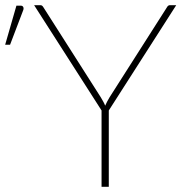

<svg xmlns="http://www.w3.org/2000/svg" viewBox="-117 -723 717 743"><path d="M304 -295.5V0H276V-295.5L15 -703H38.5Q43 -703 45.5 -701.2Q48 -699.5 50.5 -695.5L273 -346.5Q278 -338 282.5 -330Q287 -322 290 -314Q293.5 -322.5 297.8 -330.2Q302 -338 307 -346.5L529.5 -695.5Q533.5 -703 541 -703H565ZM-97 -550 -53.5 -701H-36Q-30 -701 -27.2 -696Q-24.5 -691 -27 -684L-78 -550Z"/></svg>

Font: Lato 2
Style: Regular
Weight: 200
Designer: Lukasz Dziedzic with Adam Twardoch and Botio Nikoltchev
Foundry: tyPoland Lukasz Dziedzic
Version: Version 2.015; 2015-08-06; http://www.latofonts.com/